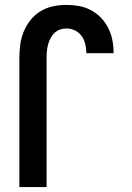

<svg xmlns="http://www.w3.org/2000/svg" viewBox="-20 -763 540 783"><path d="M59 0V-530Q59 -557 63 -584Q67 -611 77.5 -636Q88 -661 105.5 -682.5Q123 -704 146.5 -718Q170 -732 197 -737.5Q224 -743 251 -743Q277 -743 302 -738.5Q327 -734 350 -722Q373 -710 391 -691.5Q409 -673 420.5 -650.5Q432 -628 437.5 -603Q443 -578 443 -552V-546H332V-549Q332 -567 327.5 -584.5Q323 -602 312.5 -616.5Q302 -631 285.5 -639Q269 -647 251 -647Q238 -647 225 -642.5Q212 -638 202.5 -629Q193 -620 186.5 -608Q180 -596 176.5 -583Q173 -570 171.5 -556.5Q170 -543 170 -530V0Z"/></svg>

Font: Moesevka
Style: Bold
Weight: 700
Monospace: yes
Designer: Belleve Invis
Foundry: Belleve Invis
Version: Version 32.5.0; ttfautohint (v1.8.4)